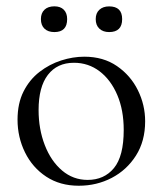

<svg xmlns="http://www.w3.org/2000/svg" viewBox="-20 -580 519 613"><path d="M231.4 13Q171.6 13 127.6 -16Q83.6 -45 59.8 -93.5Q36 -142 36 -198Q36 -250 55.2 -288Q74.4 -326 106.2 -350.5Q138 -375 175.4 -387Q212.8 -399 249.2 -399Q310 -399 353.5 -369Q397 -339 420.2 -292Q443.4 -245 443.4 -192.8Q443.4 -129.4 414.1 -83.3Q384.8 -37.2 336.8 -12.1Q288.8 13 231.4 13ZM259.8 -5.6Q312.6 -5.6 343.8 -43.4Q375 -81.2 375 -165Q375 -228.4 354.5 -276.6Q334 -324.8 298.2 -352.2Q262.4 -379.6 216 -379.6Q162.6 -379.6 132.9 -341Q103.2 -302.4 103.2 -228.6Q103.2 -167.8 123 -116.7Q142.8 -65.6 178.2 -35.6Q213.6 -5.6 259.8 -5.6ZM153.6 -477.6Q133.4 -477.6 122 -488.5Q110.6 -499.4 110.6 -519Q110.6 -538.2 122 -549Q133.4 -559.8 153.6 -559.8Q173 -559.8 183.7 -549Q194.4 -538.2 194.4 -519Q194.4 -477.6 153.6 -477.6ZM328.4 -477.6Q309 -477.6 297.3 -488.5Q285.6 -499.4 285.6 -519Q285.6 -538.2 297.3 -548.9Q309 -559.6 328.4 -559.6Q370 -559.6 370 -519Q370 -477.6 328.4 -477.6Z"/></svg>

Font: Cormorant Garamond Light
Style: Regular
Weight: 300
Designer: Christian Thalmann (Catharsis Fonts)
Foundry: Catharsis Fonts
Version: Version 4.001